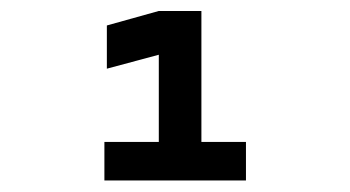

<svg xmlns="http://www.w3.org/2000/svg" viewBox="-20 -713 626 343"><path d="M166.5 -390.6H419.4V-459.5H339.8V-693.4H263.7L170.9 -667.5V-590.3L263.7 -615.2V-459.5H166.5Z"/></svg>

Font: CaskaydiaCove Nerd Font
Style: Regular
Weight: 400
Designer: Aaron Bell
Foundry: Saja Typeworks
Version: Version 2111.1;Nerd Fonts 2.3.3